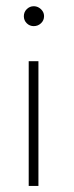

<svg xmlns="http://www.w3.org/2000/svg" viewBox="-20 -612 242 632"><path d="M74.5 0V-410.5H106.5V0ZM91 -526Q77.5 -526 68 -535.5Q58.5 -545 58.5 -558.5Q58.5 -572.5 68.2 -582Q78 -591.5 91 -591.5Q100 -591.5 107.8 -587Q115.5 -582.5 120.2 -575.2Q125 -568 125 -558.5Q125 -545 115 -535.5Q105 -526 91 -526Z"/></svg>

Font: League Spartan Extralight
Style: Regular
Weight: 200
Foundry: The League of Moveable Type
Version: Version 2.300; ttfautohint (v1.8.3)